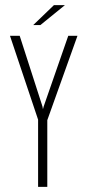

<svg xmlns="http://www.w3.org/2000/svg" viewBox="-20 -731 342 751"><path d="M129 0V-263L19 -591H57L146 -315L148 -304L151 -315L247 -591H283L165 -261V0ZM110 -633 191 -711H234L138 -633Z"/></svg>

Font: Alumni Sans Thin ExtraLight
Style: Regular
Weight: 250
Version: Version 1.018